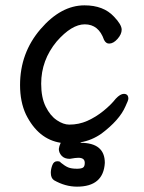

<svg xmlns="http://www.w3.org/2000/svg" viewBox="-20 -512 540 718"><path d="M268 186Q224 186 182 162Q170 154 170 134Q170 121 175.5 106Q181 91 194 91Q205 91 207 96Q223 109 235 114Q247 119 268 119Q283 119 290 115Q297 111 297 97Q297 78 273 78Q263 78 241 82Q221 82 210.5 70.5Q200 59 200 45Q201 35 207 22Q123 9 77 -84Q55 -131 55 -194Q55 -314 131.5 -403Q208 -492 296 -492Q367 -492 406 -450Q435 -420 435 -401Q435 -384 419.5 -366.5Q404 -349 388 -349Q376 -349 369 -363Q349 -421 297 -421Q248 -421 192 -357Q134 -287 134 -199Q134 -147 151 -113Q168 -79 192.5 -62.5Q217 -46 239 -46Q275 -46 306.5 -60Q338 -74 366.5 -97Q395 -120 413 -143Q430 -161 443 -161Q460 -161 460 -143Q460 -137 449 -114Q427 -63 359 -12Q323 13 282 20L281 22Q372 22 372 97Q367 186 268 186Z"/></svg>

Font: LXGW WenKai Mono TC
Style: Bold
Weight: 700
Designer: LXGW / Fontworks Inc.
Foundry: LXGW / Fontworks Inc.
Version: Version 1.330